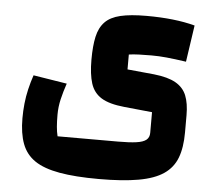

<svg xmlns="http://www.w3.org/2000/svg" viewBox="-54 -539 991 887"><g transform="rotate(5 442.0 -95.0)"><path d="M436 290Q326 290 253 277Q180 264 138 235.5Q96 207 78 159Q60 111 60 41Q60 7 63.5 -27Q67 -61 75 -95Q83 -129 94 -161L250 -136Q237 -98 228.5 -62Q220 -26 220 11Q220 42 222 66Q224 90 229 110H510Q563 110 594.5 105.5Q626 101 640 89.5Q654 78 654 57V-39L524 -52Q454 -59 417.5 -81.5Q381 -104 367.5 -146.5Q354 -189 354 -256Q354 -320 363.5 -363Q373 -406 398 -432Q423 -458 469.5 -469Q516 -480 590 -480Q722 -480 815 -455L790 -285Q735 -293 699 -296.5Q663 -300 628 -300Q599 -300 571 -299Q543 -298 524 -295V-226L648 -214Q713 -207 749 -186.5Q785 -166 799.5 -130Q814 -94 814 -39V41Q814 111 796 158.5Q778 206 735.5 235Q693 264 619.5 277Q546 290 436 290Z"/></g></svg>

Font: Changa ExtraLight ExtraBold
Style: Regular
Weight: 800
Version: Version 3.002; ttfautohint (v1.8.2)